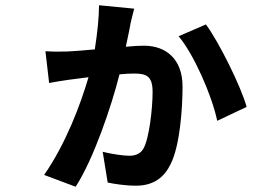

<svg xmlns="http://www.w3.org/2000/svg" viewBox="-20 -650 1040 731"><path d="M357 -630C357 -585 351 -527 341 -462C298 -458 260 -455 238 -454C210 -453 185 -453 153 -455L167 -334C188 -338 218 -343 240 -346C257 -348 285 -352 317 -356C286 -250 230 -102 148 16L268 61C336 -44 404 -244 435 -367C457 -369 475 -370 489 -370C536 -370 561 -362 561 -300C561 -237 548 -122 526 -84C514 -63 493 -57 473 -57C450 -57 408 -63 371 -72L390 45C414 50 456 57 498 57C566 57 606 24 630 -26C665 -96 675 -236 675 -321C675 -423 614 -476 528 -476C512 -476 487 -475 459 -472C466 -506 474 -541 477 -561C480 -576 486 -597 491 -617ZM660 -512C717 -445 787 -287 807 -190L919 -243C898 -320 813 -491 764 -557Z"/></svg>

Font: Source Han Sans SC Bold
Style: Regular
Weight: 700
Designer: Ryoko NISHIZUKA (kana & ideographs); Paul D. Hunt (Latin, Greek & Cyrillic); Wenlong ZHANG (bopomofo); Sandoll Communica
Foundry: Adobe Systems Incorporated
Version: Version 1.001;PS 1.001;hotconv 1.0.78;makeotf.lib2.5.61930